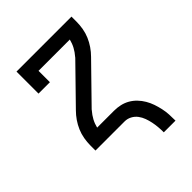

<svg xmlns="http://www.w3.org/2000/svg" viewBox="-197 -625 894 894"><g transform="rotate(-45 250.0 -177.5)"><path d="M354 165Q354 147 352.5 129.5Q351 112 347.5 95Q344 78 338 61.5Q332 45 321.5 31Q311 17 295 8.5Q279 0 261 0H69V-33Q69 -55 73 -78Q77 -101 86 -122Q95 -143 108 -162Q121 -181 137 -197L308 -372Q309 -373 309.5 -374Q310 -375 311 -376Q325 -392 335 -410.5Q345 -429 350 -450H144V-375H69V-520H431V-488Q431 -465 427 -442Q423 -419 414 -398Q405 -377 392 -358Q379 -339 363 -323L192 -148Q191 -147 190.5 -146Q190 -145 189 -144Q175 -128 165 -109.5Q155 -91 150 -70H261Q282 -70 302 -65.5Q322 -61 339.5 -51Q357 -41 371.5 -26Q386 -11 396.5 7Q407 25 413.5 44Q420 63 424.5 83.5Q429 104 430 124Q431 144 431 165Z"/></g></svg>

Font: Iosevka Curly Slab
Style: Regular
Weight: 400
Monospace: yes
Designer: Belleve Invis
Foundry: Belleve Invis
Version: Version 22.1.2; ttfautohint (v1.8.4)